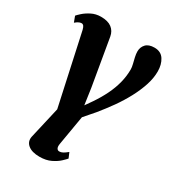

<svg xmlns="http://www.w3.org/2000/svg" viewBox="-204 -674 933 1034"><g transform="rotate(30 262.5 -156.5)"><path d="M307.5 -151.5Q335 -192 355 -233Q375 -274 385.8 -315.8Q396.5 -357.5 396.5 -399.5Q396.5 -413 392 -431Q387.5 -449 383.2 -467.8Q379 -486.5 379 -502Q379 -528.5 396.2 -547Q413.5 -565.5 449.5 -565.5Q489.5 -565.5 508.8 -535.5Q528 -505.5 528 -462.5Q528 -420.5 513.2 -375.8Q498.5 -331 474 -285Q449.5 -239 417.8 -194.2Q386 -149.5 352 -108Q337.5 -91.5 323.8 -75.5Q310 -59.5 297.5 -45L266.5 137Q263 156 268 165.8Q273 175.5 283.5 175.5Q294 175.5 305 169.8Q316 164 332.5 150.5L346.5 183.5Q340.5 191 322.5 208Q304.5 225 275.2 239.2Q246 253.5 205.5 253.5Q157.5 253.5 133.2 233Q109 212.5 116 180L161 -15.5L65.5 -454.5Q61.5 -470.5 56.2 -476.8Q51 -483 43.5 -483Q37.5 -483 28.8 -479.8Q20 -476.5 5.5 -464.5L-8 -500.5Q-3.5 -506.5 13.8 -522.2Q31 -538 57.8 -551.8Q84.5 -565.5 117 -565.5Q160 -565.5 183.5 -547.5Q207 -529.5 212.5 -498L262 -208L276.5 -107Z"/></g></svg>

Font: Merriweather 24pt ExtraBold
Style: Italic
Weight: 800
Italic angle: -7.8°
Version: Version 2.101